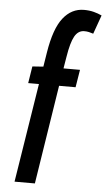

<svg xmlns="http://www.w3.org/2000/svg" viewBox="-61 -749 551 997"><g transform="rotate(5 214.5 -250.0)"><path d="M241 -306 160 210H54L136 -306H80L94 -394L151 -398L163 -473Q183 -598 227 -654Q271 -710 336 -710Q364 -710 387 -704Q410 -698 429 -689L394 -591Q382 -595 371 -597.5Q360 -600 347 -600Q315 -600 296.5 -567Q278 -534 266 -458L256 -398H342L327 -306Z"/></g></svg>

Font: Georama Condensed SemiBold
Style: Italic
Weight: 600
Width: 3
Italic angle: -9°
Designer: Jean-Baptiste Levee
Foundry: Production Type
Version: Version 1.000